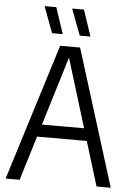

<svg xmlns="http://www.w3.org/2000/svg" viewBox="-62 -991 711 1037"><g transform="rotate(5 293.5 -473.0)"><path d="M8.5 0 239.5 -740H347.5L578.5 0H501.5L427.5 -240.5H158L84.5 0ZM178.5 -307.5H407L292.5 -680.5ZM340 -804 286.5 -946H350.5L398 -804ZM190 -804 137 -946H200.5L248 -804Z"/></g></svg>

Font: Encode Sans Cnd
Style: Regular
Weight: 400
Width: 3
Designer: Multiple Designers
Foundry: Impallari Type
Version: Version 3.002; ttfautohint (v1.8.3) -l 8 -r 50 -G 200 -x 14 